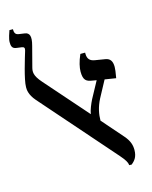

<svg xmlns="http://www.w3.org/2000/svg" viewBox="-129 -956 830 1050"><g transform="rotate(-15 286.0 -431.5)"><path d="M519 -64C519 -90 512 -116 485 -147L381 -266C381 -301 388 -341 411 -385L461 -478L524 -468C530 -504 532 -516 532 -530C532 -563 520 -580 493 -584L438 -593C411 -597 396 -610 396 -641V-647H369C352 -608 345 -576 345 -553C345 -503 362 -494 395 -489L418 -485L367 -391C356 -369 342 -336 339 -314L128 -554C87 -600 91 -622 96 -643L126 -758C140 -810 131 -830 105 -834L70 -839C57 -841 48 -849 48 -869V-873H28C24 -862 12 -828 12 -810C12 -790 14 -772 40 -769L70 -765C82 -763 86 -757 82 -743C71 -706 35 -592 35 -548C35 -535 35 -506 69 -467L433 -52C459 -22 468 -7 470 10H484C500 -4 519 -21 519 -64Z"/></g></svg>

Font: Noto Serif Hebrew
Style: Regular
Weight: 400
Designer: Monotype Design Team
Foundry: Monotype Imaging Inc.
Version: Version 1.901